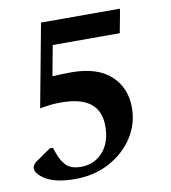

<svg xmlns="http://www.w3.org/2000/svg" viewBox="-77 -597 715 804"><g transform="rotate(-10 280.5 -195.0)"><path d="M180 140Q98 140 56 115Q14 90 15 64Q17 48 38 35L96 -5H109L118 21Q130 55 150.5 74.5Q171 94 212 94Q268 94 304.5 53.5Q341 13 341 -57Q341 -186 176 -186Q153 -186 132 -184Q111 -182 85 -177L151 -530H487L468 -429H183L159 -300Q175 -301 194 -302Q213 -303 238 -303Q350 -303 407 -250.5Q464 -198 464 -113Q464 -44 426.5 13.5Q389 71 324.5 105.5Q260 140 180 140Z"/></g></svg>

Font: Spectral SC
Style: Bold Italic
Weight: 700
Italic angle: -10°
Designer: Jean-Baptiste Levee
Foundry: Production Type
Version: Version 2.001